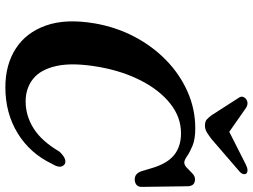

<svg xmlns="http://www.w3.org/2000/svg" viewBox="-136 -817 966 734"><g transform="rotate(90 347.0 -450.0)"><path d="M605 -215.5Q614.5 -211.5 617 -199.5Q619.5 -187.5 606.5 -166Q566.5 -82 489.8 -34.8Q413 12.5 313.5 12.5Q228 12.5 166.2 -27Q104.5 -66.5 77.5 -142.8Q50.5 -219 69.5 -329.5Q83.5 -410.5 120 -480.2Q156.5 -550 210.2 -602.2Q264 -654.5 330.5 -684Q397 -713.5 470.5 -713.5Q512 -713.5 537.2 -703Q562.5 -692.5 577.2 -682Q592 -671.5 601.5 -671.5Q611.5 -671.5 621.8 -681.8Q632 -692 642.8 -702.2Q653.5 -712.5 665 -712.5Q691 -712.5 692 -685.5L694.5 -508.5Q694.5 -495 686.2 -488.5Q678 -482 666 -482Q644 -482 635 -506.5L624 -543Q606.5 -605 573.5 -632Q540.5 -659 489.5 -659Q428 -659 376.5 -618.2Q325 -577.5 288.5 -506.8Q252 -436 236 -346Q218.5 -246 232 -184Q245.5 -122 281.5 -93.5Q317.5 -65 367.5 -65Q422.5 -65 471 -95.5Q519.5 -126 559.5 -194Q586 -222.5 605 -215.5ZM512 -776Q497 -764.5 485.5 -757.5Q474 -750.5 459.5 -750.5Q444.5 -750.5 436.8 -757.5Q429 -764.5 420.5 -776L354 -879.5Q347.5 -888.5 350.5 -896.5Q353.5 -904.5 360 -908.5Q376 -919 394.5 -906L484 -843.5L607.5 -906Q633 -919 643.5 -908.5Q647 -904.5 645.2 -896.5Q643.5 -888.5 632 -879.5Z"/></g></svg>

Font: Fraunces 9pt S000 SemiBold
Style: Italic
Weight: 600
Italic angle: -16°
Version: Version 1.000; ttfautohint (v1.8.3)